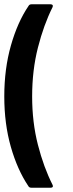

<svg xmlns="http://www.w3.org/2000/svg" viewBox="-21 -780 339 896"><path d="M111 88Q60 12 29.5 -95Q-1 -202 -1 -330Q-1 -459 30 -568Q61 -677 112 -752Q116 -760 126 -760H215Q222 -760 224.5 -756Q227 -752 224 -746Q183 -664 156 -558Q129 -452 129 -330Q129 -209 156 -104Q183 1 224 82Q226 86 226 88Q226 96 215 96H125Q115 96 111 88Z"/></svg>

Font: Barlow Semi Condensed SemiBold
Style: Regular
Weight: 600
Width: 4
Designer: Jeremy Tribby
Foundry: Tribby Type
Version: Version 1.408